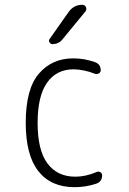

<svg xmlns="http://www.w3.org/2000/svg" viewBox="-20 -775 540 805"><path d="M267.6 -724.6Q289.1 -754.9 325.2 -754.9Q335.9 -754.9 340.3 -745.1Q344.7 -735.4 337.9 -726.6L242.2 -610.4Q227.5 -590.8 200.2 -589.8Q192.4 -589.8 187.5 -597.7Q182.6 -605.5 188.5 -612.3ZM293 9.8Q193.4 9.8 140.6 -57.6Q87.9 -125 87.9 -259.8Q87.9 -402.3 143.1 -466.3Q198.2 -530.3 287.1 -530.3Q333 -530.3 377.9 -514.6Q402.3 -505.9 402.3 -480.5Q402.3 -471.7 394.5 -467.3Q386.7 -462.9 377.9 -465.8Q333 -483.4 289.1 -484.4Q216.8 -484.4 177.2 -428.2Q137.7 -372.1 137.7 -259.8Q137.7 -144.5 179.2 -89.4Q220.7 -34.2 295.9 -34.2Q338.9 -34.2 384.8 -53.7Q392.6 -57.6 400.4 -53.2Q408.2 -48.8 408.2 -40Q408.2 -13.7 383.8 -4.9Q338.9 9.8 293 9.8Z"/></svg>

Font: Rounded-X Mgen+ 2m light
Style: Regular
Weight: 200
Designer: [Source Han Sans]
Ryoko NISHIZUKA  (kana & ideographs); Paul D. Hunt (Latin, Greek & Cyrillic); Wenlong ZHANG  (bopomofo
Version: Version 1.059.20150602